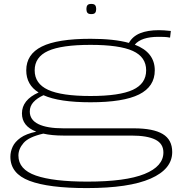

<svg xmlns="http://www.w3.org/2000/svg" viewBox="-20 -740 927 980"><path d="M423 220Q228 220 130.5 183Q33 146 33 60Q33 34 44.5 9Q56 -16 84.5 -36.5Q113 -57 165 -68Q92 -96 92 -161Q92 -230 177 -268Q114 -307 114 -381Q114 -463 193.5 -502.5Q273 -542 442 -542Q563 -542 638 -521Q657 -555 695.5 -570.5Q734 -586 791 -586Q815 -586 852 -582L848 -548Q832 -551 818 -551.5Q804 -552 789 -552Q701 -552 668 -512Q770 -473 770 -381Q770 -298 690 -258Q610 -218 442 -218Q282 -218 202 -254Q169 -239 150.5 -218.5Q132 -198 132 -171Q132 -128 176 -106.5Q220 -85 304 -85H663Q762 -85 810.5 -56Q859 -27 859 36Q859 123 749 171.5Q639 220 423 220ZM442 -250Q590 -250 658 -281.5Q726 -313 726 -381Q726 -449 658 -480Q590 -511 442 -511Q294 -511 225.5 -480Q157 -449 157 -381Q157 -313 225.5 -281.5Q294 -250 442 -250ZM74 54Q74 125 163 156Q252 187 426 187Q621 187 717.5 148Q814 109 814 38Q814 -7 772.5 -27.5Q731 -48 651 -48H304Q244 -48 201 -58Q127 -41 100.5 -10.5Q74 20 74 54ZM446 -668Q431 -668 426 -675Q421 -682 421 -694Q421 -706 426 -713Q431 -720 446 -720Q461 -720 466 -713Q471 -706 471 -694Q471 -682 466 -675Q461 -668 446 -668Z"/></svg>

Font: Georama ExtraExtended ExtraLight
Style: Regular
Weight: 200
Width: 8
Designer: Jean-Baptiste Levee
Foundry: Production Type
Version: Version 1.000